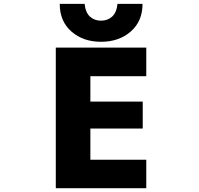

<svg xmlns="http://www.w3.org/2000/svg" viewBox="-20 -981 1040 1003"><path d="M452.1 -583V-450.2H725.6V-309.6H452.1V-146.5H744.1V2H271.5V-732.4H744.1V-583ZM292 -960.9H421.9Q426.8 -915 450.2 -894Q473.6 -873 507.8 -873Q542 -873 565.4 -894Q588.9 -915 593.8 -960.9H724.6Q724.6 -870.1 663.1 -816.4Q601.6 -762.7 507.8 -762.7Q414.1 -762.7 353 -816.4Q292 -870.1 292 -960.9Z"/></svg>

Font: Gen Shin Gothic Monospace Heavy
Style: Bold
Weight: 800
Designer: [Source Han Sans]
Ryoko NISHIZUKA  (kana & ideographs); Paul D. Hunt (Latin, Greek & Cyrillic); Wenlong ZHANG  (bopomofo
Version: Version 1.002.20150607